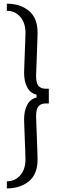

<svg xmlns="http://www.w3.org/2000/svg" viewBox="-20 -820 314 1040"><path d="M17 200.5Q89.5 200.5 136.5 162Q183.5 123.5 183.5 44Q183.5 28 182.2 -6.5Q181 -41 179.5 -80Q178 -119 176.8 -150Q175.5 -181 175.5 -190Q175.5 -230.5 189.2 -245Q203 -259.5 226.5 -259.5H244.5V-339.5H226.5Q203 -339.5 189.2 -353.8Q175.5 -368 175.5 -409Q175.5 -418 176.8 -449Q178 -480 179.5 -519Q181 -558 182.2 -592.5Q183.5 -627 183.5 -643Q183.5 -723 136.5 -761.5Q89.5 -800 17 -800V-761.5Q61.5 -761.5 89.8 -728.8Q118 -696 118 -643Q118 -628.5 116.8 -597.5Q115.5 -566.5 114.2 -531Q113 -495.5 111.8 -466Q110.5 -436.5 110.5 -425.5Q110.5 -378 127.8 -346.2Q145 -314.5 178 -307.5V-291.5Q145 -284.5 127.8 -252.8Q110.5 -221 110.5 -173.5Q110.5 -162.5 111.8 -133.2Q113 -104 114.2 -68.5Q115.5 -33 116.8 -2Q118 29 118 44Q118 97 89.8 129.5Q61.5 162 17 162Z"/></svg>

Font: Big Shoulders Stencil Display
Style: Regular
Weight: 400
Designer: Patric King
Foundry: XO Type Co
Version: Version 1.000